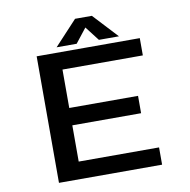

<svg xmlns="http://www.w3.org/2000/svg" viewBox="-92 -955 1034 1046"><g transform="rotate(-10 425.0 -432.5)"><path d="M610.5 -729.5H499.5L438.5 -808.5L376.5 -729.5H265.5L391.5 -865H484.5ZM720.5 -604.5H276V-392H656.5V-296H276V-95.5H720.5V0H150V-700H720.5Z"/></g></svg>

Font: League Mono Wide Medium
Style: Regular
Weight: 500
Width: 8
Designer: Tyler Finck
Foundry: The League of Moveable Type / Tyler Finck
Version: Version 2.210